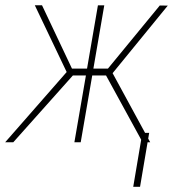

<svg xmlns="http://www.w3.org/2000/svg" viewBox="-63 -549 670 741"><path d="M346.2 -257.8H293L248.5 0H224.1L268.6 -257.8H218.3L-11.7 0H-43L194.3 -271L71.3 -528.8H99.1L214.8 -284.2H272.9L314.9 -528.3H339.4L297.4 -284.2H353.5L553.7 -527.8L584.5 -527.3L371.6 -266.6L516.6 0H487.3ZM477.5 171.9H451.2L486.3 -36.1H512.7Z"/></svg>

Font: Roboto Mono Thin
Style: Italic
Weight: 250
Designer: Google
Version: Version 2.000985; 2015; ttfautohint (v1.3)